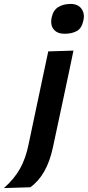

<svg xmlns="http://www.w3.org/2000/svg" viewBox="-120 -759 446 975"><path d="M-100 196Q-47 149 -18 96.8Q11 44.5 25 -25.5L65.5 -217L76 -266.5Q91.5 -339 102.5 -392Q113.5 -444.5 125 -498L253 -502Q241.5 -447 230.5 -394Q219 -340.5 203.5 -267Q186.5 -188 174 -129Q161.5 -70 149 -12Q119 131 34 192ZM207.5 -587.5Q171 -587.5 153 -609.5Q140 -624.5 140 -648.5Q140 -659 142.5 -671Q150.5 -707.5 176.2 -723.2Q202 -739 238.5 -739Q275.5 -739 293.5 -715Q306 -698 306 -675.5Q306 -666 303.5 -655.5Q295.5 -615.5 270.2 -601.5Q245 -587.5 207.5 -587.5Z"/></svg>

Font: Heraclito SemiBold
Style: Italic
Weight: 600
Italic angle: -12°
Designer: Kostas Bartsokas (font) & Cristiano Sobral (main changes)
Foundry: Kostas Bartsokas (font) & Cristiano Sobral (main changes)
Version: Version 1.00;July 8, 2020;FontCreator 13.0.0.2655 64-bit